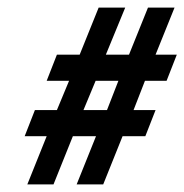

<svg xmlns="http://www.w3.org/2000/svg" viewBox="-20 -486 486 506"><path d="M262 -196H200L232 -273H292ZM172 -127H233L182 0H252L303 -127H363L390 -196H332L362 -273H419L446 -342H390L440 -466H370L320 -342H259L310 -466H240L190 -342H130L103 -273H162L130 -196H72L45 -127H103L52 0H121Z"/></svg>

Font: Hussar Tani
Style: Kurs
Weight: 700
Foundry: Cannot Into Space Fonts
Version: Version 0.92